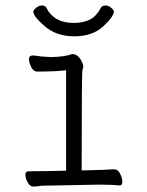

<svg xmlns="http://www.w3.org/2000/svg" viewBox="-20 -679 540 703"><path d="M101 4Q90 4 81.5 -11Q73 -26 73 -39Q73 -52 86 -52Q141 -52 222 -54V-422Q191 -417 116 -417Q102 -417 94 -434Q86 -451 86 -463Q86 -476 102 -476Q133 -471 167 -470Q217 -471 244 -481Q267 -481 280 -452Q285 -442 285 -436Q285 -430 282 -423.5Q279 -417 279 -55Q375 -57 391 -59H399Q412 -59 420 -42.5Q428 -26 428 -13Q428 0 417 0Q391 -3 341 -3L132 1Q115 4 103 4ZM251 -546Q183 -546 138 -588Q102 -620 102 -637Q102 -642 112.5 -650.5Q123 -659 134 -659Q145 -659 150 -650Q178 -595 250 -595Q283 -595 307.5 -606.5Q332 -618 349 -650Q354 -659 366 -659Q377 -659 387 -650.5Q397 -642 397 -637Q397 -619 358 -582.5Q319 -546 251 -546Z"/></svg>

Font: LXGW WenKai Mono TC Light
Style: Regular
Weight: 300
Designer: LXGW / Fontworks Inc.
Foundry: LXGW / Fontworks Inc.
Version: Version 1.330